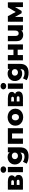

<svg xmlns="http://www.w3.org/2000/svg" viewBox="2906 -3750 1047 6900"><g transform="rotate(-90 3430.0 -300.5)"><path d="M594 -156Q594 -83 537 -41.5Q480 0 369 0H64V-542H355Q461 -542 519.5 -505Q578 -468 578 -401Q578 -362 558 -332Q538 -302 501 -284Q594 -253 594 -156ZM234 -324H338Q404 -324 404 -373Q404 -420 338 -420H234ZM421 -173Q421 -223 354 -223H234V-123H352Q421 -123 421 -173Z M690 -542H880V0H690ZM669 -703Q669 -746 701 -775Q733 -804 785 -804Q837 -804 869 -776.5Q901 -749 901 -706Q901 -661 869 -631.5Q837 -602 785 -602Q733 -602 701 -631Q669 -660 669 -703Z M1585 -542V-99Q1585 52 1503 127.5Q1421 203 1267 203Q1187 203 1117 185Q1047 167 998 132L1067 -1Q1100 26 1150.5 41.5Q1201 57 1250 57Q1325 57 1360 24Q1395 -9 1395 -74V-92Q1340 -28 1234 -28Q1162 -28 1101 -60.5Q1040 -93 1004 -152.5Q968 -212 968 -290Q968 -367 1004 -426.5Q1040 -486 1101 -518.5Q1162 -551 1234 -551Q1350 -551 1404 -476V-542ZM1397 -290Q1397 -339 1364 -369.5Q1331 -400 1279 -400Q1227 -400 1193.5 -369.5Q1160 -339 1160 -290Q1160 -241 1194 -210Q1228 -179 1279 -179Q1330 -179 1363.5 -210Q1397 -241 1397 -290Z M2272 -542V0H2083V-391H1901V0H1712V-542Z M2362 -272Q2362 -352 2401.5 -416Q2441 -480 2510.5 -515.5Q2580 -551 2668 -551Q2756 -551 2826 -515.5Q2896 -480 2935 -416.5Q2974 -353 2974 -272Q2974 -191 2935 -127Q2896 -63 2826 -27Q2756 9 2668 9Q2581 9 2511 -27Q2441 -63 2401.5 -127Q2362 -191 2362 -272ZM2782 -272Q2782 -332 2750 -366Q2718 -400 2668 -400Q2618 -400 2586 -366Q2554 -332 2554 -272Q2554 -211 2586 -176.5Q2618 -142 2668 -142Q2718 -142 2750 -176.5Q2782 -211 2782 -272Z M3593 -156Q3593 -83 3536 -41.5Q3479 0 3368 0H3063V-542H3354Q3460 -542 3518.5 -505Q3577 -468 3577 -401Q3577 -362 3557 -332Q3537 -302 3500 -284Q3593 -253 3593 -156ZM3233 -324H3337Q3403 -324 3403 -373Q3403 -420 3337 -420H3233ZM3420 -173Q3420 -223 3353 -223H3233V-123H3351Q3420 -123 3420 -173Z M3689 -542H3879V0H3689ZM3668 -703Q3668 -746 3700 -775Q3732 -804 3784 -804Q3836 -804 3868 -776.5Q3900 -749 3900 -706Q3900 -661 3868 -631.5Q3836 -602 3784 -602Q3732 -602 3700 -631Q3668 -660 3668 -703Z M4584 -542V-99Q4584 52 4502 127.5Q4420 203 4266 203Q4186 203 4116 185Q4046 167 3997 132L4066 -1Q4099 26 4149.5 41.5Q4200 57 4249 57Q4324 57 4359 24Q4394 -9 4394 -74V-92Q4339 -28 4233 -28Q4161 -28 4100 -60.5Q4039 -93 4003 -152.5Q3967 -212 3967 -290Q3967 -367 4003 -426.5Q4039 -486 4100 -518.5Q4161 -551 4233 -551Q4349 -551 4403 -476V-542ZM4396 -290Q4396 -339 4363 -369.5Q4330 -400 4278 -400Q4226 -400 4192.5 -369.5Q4159 -339 4159 -290Q4159 -241 4193 -210Q4227 -179 4278 -179Q4329 -179 4362.5 -210Q4396 -241 4396 -290Z M4711 -542H4900V-341H5095V-542H5285V0H5095V-190H4900V0H4711Z M5971 -542V0H5790V-57Q5760 -25 5718.5 -8Q5677 9 5630 9Q5524 9 5461.5 -53Q5399 -115 5399 -239V-542H5589V-270Q5589 -153 5680 -153Q5725 -153 5753 -184.5Q5781 -216 5781 -281V-542Z M6625 0V-285L6486 -48H6405L6270 -289V0H6099V-542H6299L6450 -259L6616 -542H6795L6796 0Z"/></g></svg>

Font: Montserrat Alternates ExtraBold
Style: Regular
Weight: 800
Designer: Julieta Ulanovsky
Foundry: Julieta Ulanovsky
Version: Version 7.200